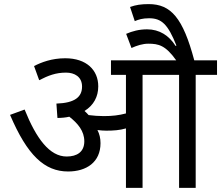

<svg xmlns="http://www.w3.org/2000/svg" viewBox="-20 -916 1078 936"><path d="M470 -218C470 -242 465 -263 455 -282C471 -280 486 -279 498 -279C533 -279 563 -281 594 -290V0H675V-551H853V0H934V-551H1038V-622H927C872 -829 813 -896 705 -896C668 -896 642 -892 614 -882L637 -813C656 -821 675 -827 707 -827C768 -827 799 -797 840 -694L836 -692C804 -743 757 -773 697 -773C658 -773 625 -764 595 -751L621 -682C647 -694 676 -703 703 -703C753 -703 787 -695 839 -622H521V-551H594V-363C560 -354 528 -350 486 -350C461 -350 436 -352 412 -355C406 -362 399 -369 392 -375C437 -403 459 -445 459 -495C459 -574 402 -632 298 -632C232 -632 181 -612 146 -594L171 -525C216 -548 252 -562 302 -562C343 -562 380 -542 380 -494C380 -444 346 -414 255 -411L260 -341C281 -341 300 -343 318 -347C360 -314 391 -277 391 -227C391 -175 355 -153 305 -153C222 -153 157 -240 100 -382L29 -356C113 -159 197 -80 312 -80C401 -80 470 -125 470 -218Z"/></svg>

Font: Noto Sans Devanagari UI
Style: Regular
Weight: 400
Designer: Jelle Bosma - Monotype Design Team
Foundry: Monotype Imaging Inc.
Version: Version 2.003